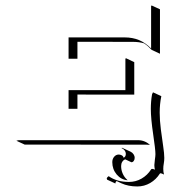

<svg xmlns="http://www.w3.org/2000/svg" viewBox="-20 -508 626 693"><path d="M39.1 0 46.9 -2H478.5Q491 -2 502.2 2.7Q513.4 7.3 521.5 15.6L517.8 14.6Q513.4 13.9 508.5 14.2L69.1 13.9ZM227.5 -115.2V-182.6H432.6V-295.9L434.6 -297.9L464.6 -283.7V-166.5L259.5 -166.7V-115.2ZM227.5 -295.9V-373H429.7Q458.5 -373 481.7 -363.4Q504.9 -353.8 525.4 -333V-486.3L527.3 -488.3L557.4 -474.4V-314L527.3 -328.1Q513.9 -342.5 500 -351.6Q481.9 -356.9 459.7 -356.9L259.5 -357.2V-295.9ZM365.2 135.5Q366.9 131.3 372.3 127.9Q401.4 148.7 445.3 148.7Q470 148.7 491 136.6Q512 124.5 525.4 103.5Q525.9 102.5 526.9 102.1Q527.8 101.6 528.6 101.6H529.3Q533.2 101.6 539.1 104.5Q537.1 94.7 537.1 87.9Q537.1 83 539.1 67.4Q541 55.7 541 48.1Q541 31.5 532.7 -24.4Q524.4 -80.3 524.4 -115.2Q524.4 -142.3 528.8 -167.5L532.2 -174.8L562.3 -160.9Q556.4 -132.6 556.4 -101.1Q556.4 -74 560.5 -41.6Q564.7 -9.3 568.8 18.4Q573 46.1 573 62Q573 72 571.2 82Q569.3 92 569.3 101.6Q569.3 112.5 572 122.1Q570.3 120.8 568.1 120.1Q562.7 117.7 559.8 117.4Q557.6 117.4 556.9 118.7Q543.5 139.9 522.1 152.5Q500.7 165 475.6 165Q442.9 165 418.2 153.6L400.9 145.5Q396.5 148.9 396.5 154.3L366.5 140.4ZM385.3 77.1Q385.3 65.7 392.1 57.7Q398.9 49.8 408.7 49.8Q414.1 49.8 419.4 52.6Q424.8 55.4 426 61.3Q429.4 60.3 431.8 56.6Q434.1 53 434.1 47.9Q434.1 40.8 429.8 35Q425.5 29.3 418.5 26.4L420.7 25.4L450.9 39.3Q457.8 42.5 461.9 48.6Q466.1 54.7 466.1 61.8Q466.1 68.4 462.6 73Q459.2 77.6 454.3 77.6L431.9 67.1Q425.3 69.6 421.3 76Q417.2 82.5 417.2 91.3Q417.2 106 423 118.8Q428.7 131.6 438.5 140.4L440.4 142.6Q417 140.6 401.1 121.7Q385.3 102.8 385.3 77.1Z"/></svg>

Font: AgreloyOut1
Style: Medium
Weight: 400
Designer: gluk
Foundry: gluk
Version: Version 0.27